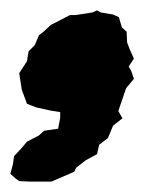

<svg xmlns="http://www.w3.org/2000/svg" viewBox="-55 -195 319 370"><path d="M-3 5 -13 -22 -18 -54 -3 -77 0 -96 12 -108 20 -127 29 -134 43 -147 80 -166H91L123 -171L132 -175L139 -171L163 -167L174 -162L180 -142L189 -134L190 -113L195 -100L203 -82L193 -67L198 -58L203 -43L188 -25L173 19L181 33L163 47L153 71L136 84L132 102L110 114L92 128L88 136L44 155H2L-18 154L-25 149L-35 140L-30 121L-28 106L-13 90L-3 78L20 66L30 57L57 53L61 32V21L42 18L15 12Z"/></svg>

Font: Winky Rough ExtraBold
Style: Italic
Weight: 800
Italic angle: -8.97852°
Designer: Simon Atzbach
Foundry: typofactur
Version: Version 1.206; ttfautohint (v1.8.4.7-5d5b)